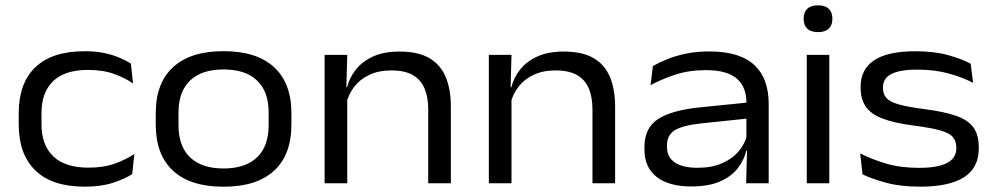

<svg xmlns="http://www.w3.org/2000/svg" viewBox="-20 -690 3744 723"><path d="M299.1 12.9Q176 12.9 113.3 -48Q50.5 -108.9 50.5 -221.6V-264.5Q50.5 -376.7 113.3 -436.9Q176 -497.1 298.7 -497.1Q339.7 -497.1 372.5 -490.3Q405.2 -483.4 430.4 -472.5Q455.6 -461.6 472.9 -450.8L480.9 -375.9Q450.8 -396.5 409.5 -411.6Q368.1 -426.7 310.7 -426.7Q224.4 -426.7 180.3 -384.7Q136.2 -342.6 136.2 -263.7V-222.8Q136.2 -143.8 180.6 -101.3Q225.1 -58.7 312.7 -58.7Q370.7 -58.7 412.6 -74Q454.5 -89.2 485.9 -110.1L477.8 -34.3Q450.8 -16.7 406.2 -1.9Q361.6 12.9 299.1 12.9Z M821.7 13.1Q696.6 13.1 631.6 -47.1Q566.5 -107.2 566.5 -220.9V-264.4Q566.5 -377.1 631.9 -437.2Q697.3 -497.3 821.7 -497.3Q946.6 -497.3 1011.9 -437.2Q1077.3 -377.1 1077.3 -264.4V-220.9Q1077.3 -107.1 1011.9 -47Q946.6 13.1 821.7 13.1ZM821.7 -55.6Q904 -55.6 947.8 -97.4Q991.6 -139.1 991.6 -218.5V-266.7Q991.6 -345.2 948 -386.8Q904.5 -428.5 821.7 -428.5Q739.7 -428.5 695.9 -386.8Q652.2 -345.2 652.2 -266.7V-218.5Q652.2 -139.1 695.9 -97.4Q739.7 -55.6 821.7 -55.6Z M1592.5 0V-278.9Q1592.5 -322.5 1579.3 -355.4Q1566.1 -388.3 1535.8 -406.5Q1505.5 -424.8 1453.5 -424.8Q1406 -424.8 1370.7 -408.1Q1335.4 -391.5 1313.6 -362.9Q1291.8 -334.2 1283.5 -298.5L1269.5 -361.4H1287.1Q1295.9 -397.5 1320.1 -428.1Q1344.3 -458.8 1385.1 -477.4Q1426 -495.9 1484.5 -495.9Q1554.2 -495.9 1596.5 -471.3Q1638.7 -446.7 1658.3 -400.2Q1677.8 -353.6 1677.8 -288.2V0ZM1202.3 0V-483.4H1287.6L1284.1 -352.8L1287.6 -345.3V0Z M2211 0V-278.9Q2211 -322.5 2197.8 -355.4Q2184.6 -388.3 2154.3 -406.5Q2124 -424.8 2072 -424.8Q2024.5 -424.8 1989.2 -408.1Q1953.9 -391.5 1932.1 -362.9Q1910.3 -334.2 1902 -298.5L1888 -361.4H1905.6Q1914.4 -397.5 1938.6 -428.1Q1962.8 -458.8 2003.6 -477.4Q2044.5 -495.9 2103 -495.9Q2172.7 -495.9 2215 -471.3Q2257.2 -446.7 2276.8 -400.2Q2296.3 -353.6 2296.3 -288.2V0ZM1820.8 0V-483.4H1906.1L1902.6 -352.8L1906.1 -345.3V0Z M2789.7 0 2793.2 -131 2790.6 -146.6V-280.1L2791 -301.3Q2791 -363.2 2753.9 -394.6Q2716.8 -425.9 2638.2 -425.9Q2573.8 -425.9 2521.7 -408.5Q2469.6 -391.1 2429.8 -369.3L2438.5 -441.2Q2460.4 -453.9 2491.2 -466.6Q2522.1 -479.3 2562.1 -487.8Q2602.1 -496.3 2650.6 -496.3Q2712 -496.3 2754.9 -482.2Q2797.8 -468 2824.2 -441.6Q2850.7 -415.2 2862.6 -379.1Q2874.6 -343 2874.6 -299.1V0ZM2582.3 12.1Q2498.6 12.1 2452.7 -23.8Q2406.7 -59.7 2406.7 -126.8V-136.2Q2406.7 -207.6 2457.2 -241.1Q2507.6 -274.7 2615.1 -285.7L2801 -304.4L2803.7 -244.5L2623.6 -225.7Q2550.9 -218.1 2521.2 -199.7Q2491.6 -181.3 2491.6 -142.6V-136.3Q2491.6 -98.4 2521.1 -78.3Q2550.7 -58.2 2606.9 -58.2Q2660.1 -58.2 2698.9 -75.2Q2737.7 -92.1 2761.6 -120.4Q2785.5 -148.7 2793.4 -182.7L2806.7 -122.6H2790.2Q2781.9 -87.2 2758.1 -56.4Q2734.3 -25.7 2691.5 -6.8Q2648.6 12.1 2582.3 12.1Z M3018 0V-483.4H3102.8V0ZM3060.4 -569.1Q3033.1 -569.1 3019.7 -582.2Q3006.3 -595.2 3006.3 -618.4V-620.6Q3006.3 -643.8 3019.7 -656.8Q3033.1 -669.9 3060.4 -669.9Q3087.3 -669.9 3100.9 -656.8Q3114.4 -643.8 3114.4 -620.6V-618.4Q3114.4 -595.2 3100.9 -582.2Q3087.3 -569.1 3060.4 -569.1Z M3445.2 12.9Q3371.4 12.9 3317.5 -1.7Q3263.6 -16.3 3228 -33.4L3219.1 -112.3Q3262.8 -90 3317.1 -73.9Q3371.4 -57.9 3441.1 -57.9Q3510.4 -57.9 3545.8 -76.1Q3581.1 -94.3 3581.1 -131.8V-134.5Q3581.1 -159.8 3567.1 -174.9Q3553.1 -190.1 3518.7 -199.5Q3484.3 -208.9 3422.9 -216.9Q3345.9 -226.8 3302 -244.1Q3258 -261.3 3239.4 -289.7Q3220.7 -318.1 3220.7 -360.4V-362.9Q3220.7 -429.4 3271.9 -463.2Q3323 -497 3427.3 -497Q3497.6 -497 3549.9 -482.5Q3602.1 -468.1 3635.3 -450L3644.3 -378.1Q3604.3 -399 3552 -413.4Q3499.7 -427.8 3434.6 -427.8Q3387.2 -427.8 3358.7 -419.8Q3330.2 -411.8 3317.5 -397Q3304.8 -382.2 3304.8 -361.7V-360Q3304.8 -336.3 3317.4 -321.5Q3330 -306.8 3362.8 -297.3Q3395.6 -287.8 3456.1 -279.8Q3533.7 -270.1 3579.6 -254.1Q3625.5 -238.2 3645.6 -210.1Q3665.7 -182 3665.7 -135.4V-131.1Q3665.7 -58.1 3610.1 -22.6Q3554.6 12.9 3445.2 12.9Z"/></svg>

Font: Anek Gurmukhi Medium SemiExpanded
Style: Regular
Weight: 500
Width: 6
Version: Version 1.003